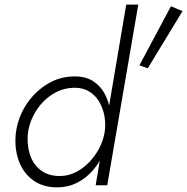

<svg xmlns="http://www.w3.org/2000/svg" viewBox="-20 -800 808 829"><path d="M525 -780 393 0H443L577 -780ZM49 -230Q41 -166 59 -111.5Q77 -57 120 -24Q163 9 227 9Q273 9 312 -10.5Q351 -30 380.5 -64Q410 -98 429.5 -140.5Q449 -183 456 -230Q462 -274 456.5 -316.5Q451 -359 433 -393.5Q415 -428 383 -449Q351 -470 305 -470Q241 -471 186.5 -438.5Q132 -406 95.5 -351.5Q59 -297 49 -230ZM101 -230Q110 -283 139.5 -327Q169 -371 212.5 -396.5Q256 -422 307 -421Q342 -420 367.5 -403.5Q393 -387 409 -359.5Q425 -332 431 -298.5Q437 -265 432 -230Q426 -193 408 -159Q390 -125 363.5 -98Q337 -71 305 -55.5Q273 -40 238 -40Q187 -40 154 -66.5Q121 -93 108 -136.5Q95 -180 101 -230ZM718 -773 582 -518 618 -505 768 -752Z"/></svg>

Font: Jost Light
Style: Italic
Weight: 300
Italic angle: -5°
Version: Version 3.710